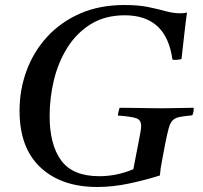

<svg xmlns="http://www.w3.org/2000/svg" viewBox="-20 -731 810 766"><path d="M368 15Q225 15 141.5 -63Q58 -141 58 -289Q58 -373 86 -449Q114 -525 168 -584Q222 -643 299.5 -677Q377 -711 477 -711Q532 -711 571 -703Q610 -695 640.5 -686.5Q671 -678 699 -678Q714 -678 726 -681Q720 -638 715 -592Q710 -546 704 -495Q689 -492 679 -492Q675 -492 673 -492.5Q671 -493 668 -493Q644 -670 478 -670Q399 -670 342 -634.5Q285 -599 248.5 -540.5Q212 -482 195 -411Q178 -340 178 -268Q178 -154 224 -91Q270 -28 376 -28Q446 -28 512 -56L535 -175Q538 -192 540.5 -205Q543 -218 543 -229Q543 -252 524.5 -259Q506 -266 450 -270Q452 -285 457 -301Q479 -301 511.5 -300.5Q544 -300 576 -299.5Q608 -299 626 -299Q654 -299 691 -300Q728 -301 753 -301Q753 -294 752 -286.5Q751 -279 747 -271Q716 -268 697.5 -264.5Q679 -261 669 -251Q659 -241 653 -219Q647 -197 639 -157Q632 -117 626 -88Q620 -59 618 -31Q558 -12 493.5 1.5Q429 15 368 15Z"/></svg>

Font: Tiro Gurmukhi
Style: Italic
Weight: 400
Italic angle: -11°
Designer: Gurmukhi: John Hudson & Fiona Ross, assisted by Paul Hanslow. Latin: John Hudson with Paul Hanslow, assisted by Kaja Soj
Foundry: Tiro Typeworks Ltd.
Version: Version 1.52